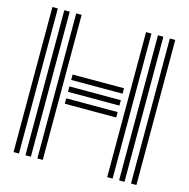

<svg xmlns="http://www.w3.org/2000/svg" viewBox="-115 -916 1011 1028"><g transform="rotate(15 390.5 -402.0)"><path d="M182 0V-804H212V0ZM50 0V-804H80V0ZM116 0V-804H146V0ZM701 0V-804H731V0ZM569 0V-804H599V0ZM635 0V-804H665V0ZM248 -453V-483H533V-453ZM248 -387V-417H533V-387ZM248 -321V-351H533V-321Z"/></g></svg>

Font: Zen Tokyo Zoo
Style: Regular
Weight: 400
Designer: Yoshimichi Ohira
Foundry: A-1 Corp ZenFonts
Version: Version 1.002; ttfautohint (v1.8.3)